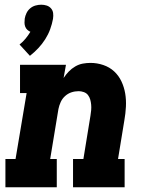

<svg xmlns="http://www.w3.org/2000/svg" viewBox="-20 -795 640 815"><path d="M107 -558 63 -606Q77 -617 88.5 -631Q100 -645 109 -660Q102 -663 96 -668.5Q90 -674 87 -682Q84 -690 84 -698.5Q84 -707 85 -716Q87 -728 92.5 -739.5Q98 -751 108 -759.5Q118 -768 130.5 -771.5Q143 -775 155 -775Q167 -775 178 -771.5Q189 -768 196.5 -759.5Q204 -751 205.5 -739.5Q207 -728 205 -715Q201 -693 193 -671Q185 -649 172 -628.5Q159 -608 142.5 -590.5Q126 -573 107 -558ZM3 0V-120H46L93 -400H65V-520H260L250 -464Q260 -479 272 -491.5Q284 -504 299.5 -513Q315 -522 331.5 -525Q348 -528 364 -528Q392 -528 418.5 -519Q445 -510 464.5 -492Q484 -474 495.5 -449.5Q507 -425 511.5 -398Q516 -371 514.5 -342Q513 -313 508 -285L481 -120H509V0H290V-120H334L364 -304Q366 -316 367 -327.5Q368 -339 367 -350.5Q366 -362 363 -372.5Q360 -383 353.5 -391.5Q347 -400 336 -404Q325 -408 314 -408Q298 -408 283 -403Q268 -398 256 -387Q244 -376 237.5 -361.5Q231 -347 228 -332L193 -120H221V0Z"/></svg>

Font: Iosevka Etoile Heavy Oblique
Style: Regular
Weight: 900
Italic angle: -9°
Designer: Belleve Invis
Foundry: Belleve Invis
Version: Version 15.5.2; ttfautohint (v1.8.4)